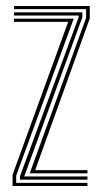

<svg xmlns="http://www.w3.org/2000/svg" viewBox="-20 -620 336 640"><path d="M79 -42.2 267 -560.5V-589.5H26.5V-600H279.2V-558.5L97.2 -52.8H271.5V-42.2ZM21.8 0V-37.2L207.2 -547.2H26.5V-557.8H225.8L34 -34.8V-10.5H271.5V0ZM46.5 -21.2V-32.2L242.2 -562.8V-568.2H26.5V-578.8H254.5V-562.5L60.8 -31.8H271.5V-21.2Z"/></svg>

Font: Big Shoulders Inline Text Thin Light
Style: Regular
Weight: 300
Version: Version 2.002